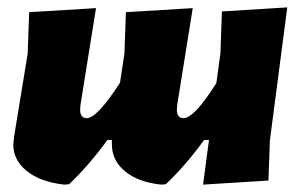

<svg xmlns="http://www.w3.org/2000/svg" viewBox="-20 -496 813 520"><path d="M240 -474 198 -212 197 -199Q197 -176 215 -176Q243 -176 305 -272L317 -351L321 -463L502 -474L460 -212L459 -199Q459 -176 477 -176Q506 -176 566 -271L577 -352L581 -465L758 -476L711 -116L707 -7L530 4L546 -117H533Q482 -47 429 3L416 4Q353 -3 318 -32.5Q283 -62 283 -105V-117H271Q220 -47 167 3L154 4Q90 -3 53 -32.5Q16 -62 16 -105L18 -125L55 -351L59 -463Z"/></svg>

Font: Alegreya Sans Black
Style: Italic
Weight: 900
Italic angle: -7°
Designer: Juan Pablo del Peral
Foundry: Huerta Tipografica
Version: Version 2.007